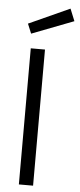

<svg xmlns="http://www.w3.org/2000/svg" viewBox="-62 -977 418 1009"><g transform="rotate(5 147.0 -472.0)"><path d="M73 -795 294 -880 268 -944 52 -846ZM153 0V-718H78V0Z"/></g></svg>

Font: RazerF5
Style: Regular
Weight: 400
Foundry: Razer Inc.
Version: Version 2